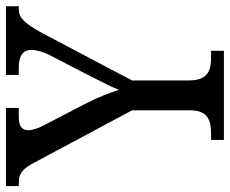

<svg xmlns="http://www.w3.org/2000/svg" viewBox="-86 -672 754 629"><g transform="rotate(-90 290.5 -357.0)"><path d="M147 0H439V-42H418C376 -42 342 -51 342 -115V-301L497 -595C529 -654 548 -672 575 -672H585V-714H360V-672H385C420 -672 442 -660 442 -631C442 -615 436 -592 424 -569L365 -455C344 -413 322 -372 311 -344C301 -375 286 -415 265 -455L196 -588C188 -602 179 -624 179 -641C179 -658 188 -672 221 -672H252V-714H-4V-672H8C39 -672 53 -658 74 -619L244 -301V-110C244 -51 209 -42 167 -42H147Z"/></g></svg>

Font: Noto Serif Armenian SemiCondensed
Style: Regular
Weight: 400
Width: 4
Designer: Monotype Design Team
Foundry: Monotype Imaging Inc.
Version: Version 2.008